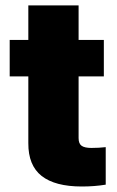

<svg xmlns="http://www.w3.org/2000/svg" viewBox="-20 -677 431 705"><path d="M361.3 -396.5H268.6V-169.9Q268.6 -149.4 279.8 -141.6Q291 -133.8 315.4 -133.8Q343.3 -133.8 368.2 -136.7V1Q327.1 7.8 280.3 7.8Q182.1 7.8 132.8 -31Q83.5 -69.8 84 -151.4V-396.5H15.6V-530.3H84V-657.2H268.6V-530.3H361.3Z"/></svg>

Font: Pretendard JP Black
Style: Regular
Weight: 900
Designer: Base glyphs from Inter by Rasmus Andersson; Hangeul glyphs from Noto Sans CJK(Source Han Sans) by Jang Soo-young and Kan
Foundry: Kil Hyung-jin
Version: Version 1.309